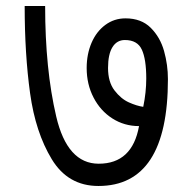

<svg xmlns="http://www.w3.org/2000/svg" viewBox="-20 -624 640 638"><path d="M62 -604H130Q130 -394 166.8 -237Q203.5 -80 308 -80Q419.5 -80 442 -205Q393 -205 353.2 -230.5Q313.5 -256 290.8 -300Q268 -344 268 -398Q268 -444 284.2 -481.8Q300.5 -519.5 330 -541.2Q359.5 -563 397 -563Q449.5 -563 481 -531.5Q512.5 -500 525.2 -454.2Q538 -408.5 538 -361Q538 -6 307 -6Q206 -6 152 -95Q98 -184 80 -314Q62 -444 62 -604ZM466 -363Q466 -427.5 451.2 -459.2Q436.5 -491 395 -491Q368.5 -491 353.8 -467.5Q339 -444 339 -398Q339 -351.5 360.5 -323.5Q382 -295.5 408.2 -283.8Q434.5 -272 456 -269Q466 -317.5 466 -363Z"/></svg>

Font: JuliaMono
Style: Italic
Weight: 400
Italic angle: -9°
Monospace: yes
Designer: cormullion
Foundry: corm
Version: Version 0.057; ttfautohint (v1.8.4)